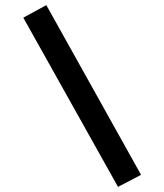

<svg xmlns="http://www.w3.org/2000/svg" viewBox="-20 -686 640 750"><path d="M441 44 71 -617 161 -666 531 -3Z"/></svg>

Font: Inconsolata Expanded SemiBold
Style: Regular
Weight: 600
Width: 7
Monospace: yes
Designer: Raph Levien, Cyreal, Brenton Simpson
Foundry: Raph Levien, Cyreal, Google
Version: Version 3.001; ttfautohint (v1.8.2.53-6de2)